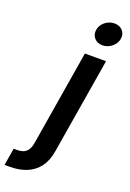

<svg xmlns="http://www.w3.org/2000/svg" viewBox="-280 -816 730 1080"><g transform="rotate(20 84.5 -275.5)"><path d="M108.9 -539.1H235.4L140.1 36.6Q130.9 92.3 103.3 129.6Q75.7 167 31.7 185.5Q-12.2 204.1 -70.3 204.1H-101.6L-84.5 101.1H-63.5Q-27.8 101.1 -9.5 84Q8.8 66.9 14.6 32.2ZM185.1 -616.2Q154.3 -616.2 136.2 -636.7Q118.2 -657.2 123 -686Q127.4 -715.3 152.6 -735.4Q177.7 -755.4 208.5 -755.4Q239.3 -755.4 257.3 -735.4Q275.4 -715.3 270.5 -686Q266.1 -657.2 241 -636.7Q215.8 -616.2 185.1 -616.2Z"/></g></svg>

Font: Inter 18pt SemiBold
Style: Italic
Weight: 600
Italic angle: -9.3988°
Designer: Rasmus Andersson
Foundry: rsms
Version: Version 4.001;git-66647c0bb